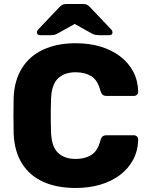

<svg xmlns="http://www.w3.org/2000/svg" viewBox="-20 -925 742 955"><path d="M356.6 10Q262.5 10 194.7 -20.8Q126.9 -51.6 89.2 -112Q51.5 -172.4 47.9 -261Q46.9 -302 46.9 -349Q46.9 -396 47.9 -439Q51.5 -526.4 89.8 -586.9Q128.1 -647.5 196.2 -678.7Q264.4 -710 356.6 -710Q423.2 -710 479.2 -693.4Q535.1 -676.9 576.9 -645.3Q618.7 -613.7 642.4 -569.4Q666 -525 667.4 -469Q667.7 -460 661.2 -453.9Q654.7 -447.8 645.7 -447.8H510.8Q497.8 -447.8 490.8 -453.5Q483.9 -459.3 479.4 -473.8Q465.4 -527.1 433.8 -546.4Q402.3 -565.6 356 -565.6Q301.2 -565.6 269 -535.4Q236.7 -505.1 234 -434Q231 -352 234 -266Q236.7 -194.9 269 -164.6Q301.2 -134.4 356 -134.4Q402.3 -134.4 434.1 -154.2Q466 -174.1 479.4 -226.2Q483.3 -241.4 490.5 -246.8Q497.8 -252.2 510.8 -252.2H645.7Q654.7 -252.2 661.2 -246.1Q667.7 -240 667.4 -231Q666 -175 642.4 -130.6Q618.7 -86.3 576.9 -54.7Q535.1 -23.1 479.2 -6.6Q423.2 10 356.6 10ZM179 -750Q163.8 -750 163.8 -764.1Q163.8 -772.1 171.4 -779.8L274 -887.9Q284.4 -898.9 292 -901.9Q299.6 -905 309.1 -905H394.1Q404 -905 411.6 -901.9Q419.2 -898.9 429.2 -887.9L531.9 -779.8Q539.5 -772.1 539.5 -764.1Q539.5 -750 524.2 -750H473.5Q465 -750 456.2 -751.4Q447.5 -752.8 439.1 -757L351.6 -805.8L264.1 -757Q256.4 -752.8 247.3 -751.4Q238.2 -750 229.7 -750Z"/></svg>

Font: Rubik Light
Style: Regular
Weight: 300
Designer: Hubert and Fischer
Foundry: Hubert and Fischer
Version: Version 2.300;gftools[0.9.30]